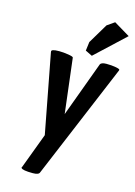

<svg xmlns="http://www.w3.org/2000/svg" viewBox="-146 -843 816 1158"><g transform="rotate(15 262.0 -264.0)"><path d="M96 -496Q91 -512 143 -512Q170 -512 200.5 -507Q231 -502 232 -496L273 -154L399 -496Q404 -512 438 -512Q472 -512 498 -507Q524 -502 522 -496Q521 -495 521 -492L221 224Q216 240 179 240Q114 240 106 227Q104 223 108 219L190 0L96 -494ZM340 -536 297 -557 304 -612 378 -736 424 -768 524 -708Z"/></g></svg>

Font: Chau Philomene One
Style: Italic
Weight: 400
Designer: Vicente Lamonaca
Foundry: TipoType
Version: Version 1.002